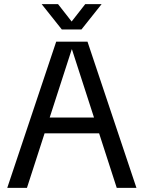

<svg xmlns="http://www.w3.org/2000/svg" viewBox="-20 -906 693 926"><path d="M15 0 251 -705H402L638 0H543L327 -668H326L110 0ZM160 -263V-339H493V-263ZM278 -764 181 -886H260L346 -776H305L391 -886H470L373 -764Z"/></svg>

Font: TikTok Sans 24pt
Style: Regular
Weight: 400
Version: Version 4.000